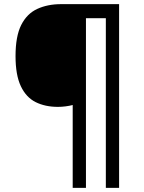

<svg xmlns="http://www.w3.org/2000/svg" viewBox="-20 -780 695 927"><path d="M555 127H491V-692H395V127H331V-273Q316 -269 297 -266.5Q278 -264 260 -264Q198 -264 152 -287Q106 -310 80.5 -364Q55 -418 55 -509Q55 -605 82.5 -659.5Q110 -714 160 -737Q210 -760 275 -760H555Z"/></svg>

Font: Noto Sans Cham Medium
Style: Regular
Weight: 500
Version: Version 2.002